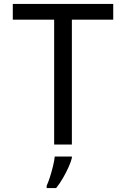

<svg xmlns="http://www.w3.org/2000/svg" viewBox="-20 -734 640 975"><path d="M255 0V-634H45V-714H555V-634H345V0ZM217 209Q225 192 233.5 165.5Q242 139 249 110.5Q256 82 258 61H345V68Q341 86 328.5 114Q316 142 299.5 170.5Q283 199 265 221H217Z"/></svg>

Font: Noto Sans Mono
Style: Regular
Weight: 400
Designer: Monotype Design Team
Foundry: Monotype Imaging Inc.
Version: Version 2.014